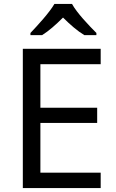

<svg xmlns="http://www.w3.org/2000/svg" viewBox="-20 -964 596 984"><path d="M349 -944H259C233 -899 173 -834 136 -795V-784H196C231 -806 267 -838 303 -874C339 -838 377 -805 412 -784H474V-795C436 -833 373 -899 349 -944ZM496 0V-79H187V-334H478V-412H187V-635H496V-714H97V0Z"/></svg>

Font: Noto Sans Kayah Li
Style: Regular
Weight: 400
Designer: Monotype Design Team, Sérgio Martins
Foundry: Monotype Imaging Inc.
Version: Version 2.002